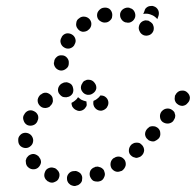

<svg xmlns="http://www.w3.org/2000/svg" viewBox="-20 -597 655 642"><path d="M249 16Q252 13 254 8Q255 3 255 -2Q255 -7 253 -11Q251 -16 247 -19Q243 -22 238 -24Q234 -26 229 -25H228Q217 -25 210 -17Q203 -9 204 1Q204 6 206 10Q208 15 212 18Q216 22 220 23Q225 25 230 25H231Q236 24 241 22Q245 20 249 16ZM177 -2Q179 -7 179 -12Q179 -17 177 -21Q175 -26 171 -29Q168 -33 163 -35H162Q152 -39 143 -35Q133 -31 130 -21Q128 -16 128 -11Q128 -6 130 -2Q132 3 136 6Q139 10 144 11L145 12Q155 16 164 11Q174 7 177 -2ZM329 -23Q328 -28 325 -31Q321 -35 317 -37Q312 -39 307 -40Q303 -40 298 -39L297 -38Q287 -35 282 -26Q278 -16 281 -7Q283 -2 286 2Q289 6 293 8Q298 10 303 10Q308 11 313 9H314Q324 6 328 -4Q333 -13 329 -23ZM397 -62Q394 -66 390 -69Q386 -72 381 -73Q376 -74 371 -73Q366 -72 362 -69H361Q352 -63 350 -53Q348 -43 353 -34Q356 -30 360 -27Q364 -24 369 -23Q374 -22 378 -23Q383 -24 388 -26L389 -27Q397 -33 400 -43Q402 -53 397 -62ZM107 -36Q115 -43 117 -53Q118 -63 111 -71V-72Q104 -80 94 -82Q84 -83 75 -76Q72 -73 69 -69Q67 -64 66 -60Q66 -55 67 -50Q68 -45 71 -41L72 -40Q79 -32 89 -31Q99 -30 107 -36ZM455 -112Q452 -115 448 -118Q443 -120 438 -120Q433 -120 429 -119Q424 -117 420 -114L419 -113Q412 -106 411 -96Q410 -85 417 -78Q421 -74 425 -72Q430 -70 435 -69Q439 -69 444 -71Q449 -72 453 -76Q461 -83 462 -94Q462 -104 455 -112ZM66 -102Q76 -102 84 -110Q91 -117 91 -128V-129Q90 -139 83 -146Q75 -153 65 -153Q55 -153 48 -146Q40 -138 41 -128V-127Q41 -116 48 -109Q56 -102 66 -102ZM508 -169Q504 -172 499 -174Q495 -175 490 -175Q485 -175 480 -173Q476 -170 473 -167L472 -166Q465 -158 465 -148Q466 -137 474 -131Q477 -127 482 -126Q487 -124 492 -124Q497 -124 501 -127Q506 -129 509 -133H510Q517 -141 516 -151Q516 -162 508 -169ZM71 -179Q80 -175 90 -178Q100 -181 105 -191V-192Q110 -201 107 -211Q103 -221 94 -225Q85 -230 75 -227Q65 -223 61 -214L60 -213Q55 -204 59 -194Q62 -184 71 -179ZM566 -212Q565 -217 563 -222Q560 -226 556 -229Q548 -235 538 -234Q528 -233 521 -225L520 -224Q514 -216 515 -206Q516 -195 524 -189Q533 -183 543 -184Q553 -185 560 -193V-194Q563 -198 565 -203Q566 -207 566 -212ZM233 -230H232Q226 -234 222 -240Q219 -246 219 -253Q225 -256 230 -260Q237 -265 241 -272Q246 -268 251 -264Q259 -260 268 -258H269Q269 -258 269 -258Q269 -258 269 -258Q269 -258 269 -258Q269 -252 270 -246Q269 -244 269 -242Q268 -241 267 -239Q262 -230 252 -227Q242 -224 233 -230ZM292 -255Q292 -252 292 -249Q293 -244 295 -240Q298 -235 302 -232Q310 -226 320 -227Q330 -229 337 -237Q337 -238 338 -239Q344 -248 342 -258Q340 -268 331 -274Q328 -276 324 -277Q320 -278 316 -278Q311 -271 304 -266Q299 -262 293 -260Q292 -258 292 -255ZM111 -246Q118 -237 128 -236Q138 -235 147 -241V-242Q151 -245 154 -250Q156 -254 157 -259Q157 -264 156 -269Q155 -273 152 -277Q145 -285 135 -287Q125 -288 117 -281H116Q108 -274 106 -264Q105 -254 111 -246ZM606 -288Q599 -295 588 -294Q578 -294 571 -286L570 -285Q567 -281 565 -277Q564 -272 564 -267Q564 -262 566 -258Q568 -253 572 -250Q580 -243 590 -243Q601 -244 607 -252L608 -253Q615 -260 615 -271Q614 -281 606 -288ZM175 -289Q177 -284 180 -281Q183 -277 188 -274Q192 -272 197 -272Q202 -271 207 -273H208Q218 -276 223 -285Q227 -294 224 -304Q223 -309 220 -313Q217 -317 212 -319Q208 -321 203 -322Q198 -322 193 -321L192 -320Q182 -317 177 -308Q172 -299 175 -289ZM261 -326Q257 -323 255 -318Q252 -314 251 -309Q249 -299 255 -291Q261 -282 272 -280H273Q283 -279 291 -285Q300 -291 302 -301Q303 -311 297 -319Q291 -328 281 -330H280Q275 -331 270 -330Q265 -328 261 -326ZM184 -361Q194 -361 202 -368Q210 -374 210 -385V-386Q211 -396 204 -404Q197 -412 187 -412Q176 -413 169 -406Q161 -399 161 -389L160 -387Q160 -377 167 -369Q174 -362 184 -361ZM195 -438Q203 -433 213 -435Q224 -438 229 -447V-448Q235 -457 232 -467Q229 -477 220 -482Q211 -487 201 -485Q191 -482 186 -473V-472Q180 -463 183 -453Q186 -443 195 -438ZM476 -528Q471 -529 466 -529Q461 -528 457 -526Q448 -521 445 -511Q442 -501 447 -492Q447 -492 447 -492Q451 -483 461 -479Q470 -476 480 -480Q489 -484 493 -494Q496 -504 492 -513Q491 -514 491 -516Q488 -520 484 -523Q480 -526 476 -528ZM239 -502Q245 -493 255 -491Q265 -490 273 -495L274 -496Q283 -502 285 -512Q287 -522 281 -531Q275 -539 265 -541Q254 -543 246 -537L245 -536Q236 -531 235 -520Q233 -510 239 -502ZM382 -553Q380 -542 385 -534Q390 -525 400 -522H402Q412 -519 421 -525Q429 -530 432 -540Q434 -550 429 -559Q424 -568 414 -570L413 -571Q403 -573 394 -568Q385 -563 382 -553ZM309 -560Q306 -556 305 -551Q304 -546 305 -541Q307 -531 316 -526Q325 -520 335 -522H336Q341 -523 345 -526Q349 -529 352 -533Q355 -537 355 -542Q356 -547 355 -552Q353 -562 345 -568Q336 -573 326 -571H325Q320 -570 316 -567Q312 -564 309 -560ZM475 -575Q480 -577 485 -577Q490 -578 494 -576Q504 -573 509 -563Q513 -554 510 -544L506 -533Q503 -537 499 -540Q492 -546 482 -549Q473 -552 463 -551Q461 -551 459 -550L463 -560Q464 -565 467 -569Q471 -573 475 -575Z"/></svg>

Font: FRB American Cursive Guidelines Arrows Dotted Black
Style: Bold Italic
Weight: 900
Italic angle: -25°
Version: Version 2.0;Modular Font Editor K font №1